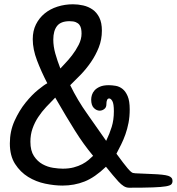

<svg xmlns="http://www.w3.org/2000/svg" viewBox="-20 -858 826 897"><path d="M446 -341Q431 -341 418.5 -353.5Q406 -366 406 -393Q406 -403 409.5 -414.5Q413 -426 422 -436Q431 -446 447 -453Q463 -460 488 -460Q503 -460 520.5 -457Q538 -454 552.5 -442.5Q567 -431 576.5 -408.5Q586 -386 586 -347Q586 -313 580.5 -284.5Q575 -256 566 -230.5Q557 -205 546 -183Q535 -161 524 -140Q559 -92 576 -72Q593 -52 601 -50Q609 -48 632.5 -47.5Q656 -47 689 -45Q746 -43 766 -36.5Q786 -30 786 -13Q786 -3 780.5 3Q775 9 755 12.5Q735 16 694 17.5Q653 19 583 19Q570 19 558 11.5Q546 4 533.5 -9.5Q521 -23 506.5 -40.5Q492 -58 475 -79Q423 -29 375 -10Q327 9 272 9Q234 9 191 0Q148 -9 111.5 -31.5Q75 -54 50.5 -92Q26 -130 26 -188Q26 -245 48 -293.5Q70 -342 99.5 -378.5Q129 -415 158 -438.5Q187 -462 201 -469Q173 -523 153 -575.5Q133 -628 133 -675Q133 -714 148 -744Q163 -774 188.5 -795Q214 -816 248.5 -827Q283 -838 321 -838Q345 -838 369 -832.5Q393 -827 412.5 -813.5Q432 -800 444 -776Q456 -752 456 -715Q456 -673 441.5 -636.5Q427 -600 405 -568Q383 -536 357 -509Q331 -482 308 -460Q342 -390 388 -325.5Q434 -261 476 -200Q492 -233 502 -265.5Q512 -298 512 -338Q512 -373 505 -385.5Q498 -398 490 -398Q477 -398 477 -370Q477 -356 467 -348.5Q457 -341 446 -341ZM238 -402Q217 -381 196 -358.5Q175 -336 158.5 -311Q142 -286 132 -257.5Q122 -229 122 -196Q122 -154 138.5 -129Q155 -104 178.5 -91Q202 -78 228 -74Q254 -70 273 -70Q302 -70 324.5 -76Q347 -82 364 -91Q381 -100 393.5 -110.5Q406 -121 415 -130Q391 -159 370.5 -187.5Q350 -216 330 -248Q310 -280 287.5 -317.5Q265 -355 238 -402ZM361 -701Q361 -713 359 -723.5Q357 -734 351 -742Q345 -750 334 -754.5Q323 -759 305 -759Q264 -759 246.5 -736.5Q229 -714 229 -673Q229 -641 238.5 -607.5Q248 -574 262 -538Q267 -544 283 -560.5Q299 -577 316.5 -599.5Q334 -622 347.5 -648.5Q361 -675 361 -701Z"/></svg>

Font: Life Savers ExtraBold
Style: Regular
Weight: 800
Designer: Pablo Impallari, Rodrigo Fuenzalida, Brenda Gallo
Foundry: Pablo Impallari, Rodrigo Fuenzalida, Brenda Gallo
Version: Version 3.001; ttfautohint (v0.95) -l 8 -r 50 -G 200 -x 14 -